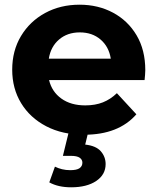

<svg xmlns="http://www.w3.org/2000/svg" viewBox="-20 -566 671 818"><path d="M339 8Q246 8 177 -28Q108 -64 70 -126.5Q32 -189 32 -269Q32 -350 69.5 -412.5Q107 -475 172 -510.5Q237 -546 319 -546Q398 -546 461.5 -512Q525 -478 562 -415.5Q599 -353 599 -267Q599 -258 598 -246.5Q597 -235 596 -225H189Q201 -175 241.5 -146Q282 -117 343 -117Q386 -117 418.5 -130Q451 -143 478 -169L561 -79Q485 8 339 8ZM188 -316H452Q444 -367 408.5 -397.5Q373 -428 320 -428Q267 -428 231.5 -397.5Q196 -367 188 -316ZM283 232Q228 232 190 211L214 144Q228 151 244.5 155Q261 159 279 159Q307 159 319 150.5Q331 142 331 127Q331 114 319.5 106Q308 98 282 98H248L274 -8H357L343 50Q389 55 409.5 78.5Q430 102 430 133Q430 178 390 205Q350 232 283 232Z"/></svg>

Font: Montserrat
Style: Bold
Weight: 700
Designer: Julieta Ulanovsky
Foundry: Julieta Ulanovsky
Version: Version 9.000; ttfautohint (v1.8.4.7-5d5b)